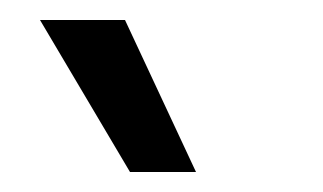

<svg xmlns="http://www.w3.org/2000/svg" viewBox="-20 -769 323 192"><path d="M110 -597 20 -749H105L176 -597Z"/></svg>

Font: Bricolage Grotesque 12pt Light
Style: Regular
Weight: 300
Designer: Mathieu Triay
Foundry: Atelier Triay
Version: Version 1.001; ttfautohint (v1.8.4.7-5d5b);gftools[0.9.33.de